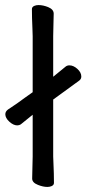

<svg xmlns="http://www.w3.org/2000/svg" viewBox="-20 -727 344 758"><path d="M190 -334V-109Q190 -103 191 -83Q193 -41 193 -5Q193 4 183 8Q176 11 167 11Q150 11 130 3Q107 -6 107 -22Q107 -31 108 -66.5Q109 -102 109 -109V-274L62 -236Q56 -232 48 -232Q33 -232 17 -246.5Q1 -261 1 -276Q1 -287 12 -295Q49 -319 78 -341L109 -363V-584Q109 -594 108 -615Q106 -657 106 -691Q106 -700 116 -704Q123 -707 132 -707Q150 -707 170 -699Q192 -690 192 -673Q192 -666 191 -631Q190 -596 190 -584V-424Q204 -435 239 -464Q245 -469 254 -469Q270 -469 285.5 -455Q301 -441 301 -425Q301 -415 293 -409Z"/></svg>

Font: Moon Stars Kai
Style: Bold
Weight: 700
Designer: GuiWonder
Version: Version 1.101